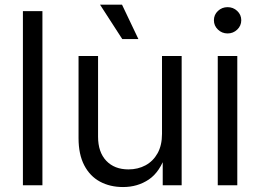

<svg xmlns="http://www.w3.org/2000/svg" viewBox="-20 -774 1086 802"><path d="M157.2 -727.5V0H75.7V-727.5Z M494.1 7.3Q439.5 7.3 397.5 -15.4Q355.5 -38.1 331.8 -83.7Q308.1 -129.4 308.1 -196.8V-540H389.6V-203.1Q389.6 -138.7 423.8 -102.5Q458 -66.4 516.6 -66.4Q556.2 -66.4 587.9 -83.5Q619.6 -100.6 638.2 -133.8Q656.7 -167 656.7 -214.8V-540H738.8V0H659.7V-129.9H672.9Q648.4 -55.7 601.6 -24.2Q554.7 7.3 494.1 7.3ZM490.7 -610.8 397.9 -754.4H489.7L558.1 -610.8Z M889.6 0V-540H971.2V0ZM930.7 -634.3Q907.2 -634.3 890.4 -650.4Q873.5 -666.5 873.5 -689.5Q873.5 -712.4 890.4 -728.3Q907.2 -744.1 930.7 -744.1Q954.1 -744.1 970.9 -728.3Q987.8 -712.4 987.8 -689.5Q987.8 -666.5 970.9 -650.4Q954.1 -634.3 930.7 -634.3Z"/></svg>

Font: V-Inter
Style: Regular-375
Weight: 375
Designer: Rasmus Andersson
Foundry: rsms
Version: Version 4.000;git-4146feb